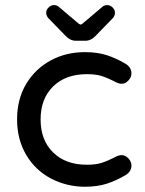

<svg xmlns="http://www.w3.org/2000/svg" viewBox="-20 -710 561 741"><path d="M232.4 -572.3 166 -640.6Q158.2 -650.4 158.2 -661.1Q158.2 -671.9 167.5 -681.2Q176.8 -690.4 188.5 -690.4Q199.2 -690.4 207 -683.6L283.2 -619.1Q289.1 -615.2 291 -615.2Q294.9 -615.2 298.8 -619.1L375 -683.6Q382.8 -690.4 393.6 -690.4Q405.3 -690.4 414.6 -681.2Q423.8 -671.9 423.8 -661.1Q423.8 -650.4 416 -640.6L349.6 -572.3Q331.1 -552.7 309.6 -552.7H272.5Q251 -552.7 232.4 -572.3ZM177.7 -20.5Q116.2 -52.7 81.1 -112.3Q45.9 -171.9 45.9 -249Q45.9 -328.1 82 -387.7Q117.2 -445.3 176.3 -477.1Q235.4 -508.8 307.6 -508.8Q356.4 -508.8 393.6 -496.6Q430.7 -484.4 467.8 -461.9Q487.3 -448.2 487.3 -426.8Q487.3 -412.1 475.6 -399.4Q463.9 -386.7 449.2 -386.7Q439.5 -386.7 427.7 -392.6Q393.6 -410.2 371.1 -417Q348.6 -423.8 315.4 -423.8Q233.4 -423.8 185.1 -376.5Q136.7 -329.1 136.7 -249Q136.7 -168.9 185.1 -121.6Q233.4 -74.2 315.4 -74.2Q348.6 -74.2 371.1 -81.1Q393.6 -87.9 427.7 -105.5Q439.5 -111.3 449.2 -111.3Q463.9 -111.3 475.6 -98.6Q487.3 -85.9 487.3 -71.3Q487.3 -49.8 467.8 -36.1Q430.7 -13.7 393.6 -1.5Q356.4 10.7 307.6 10.7Q238.3 10.7 177.7 -20.5Z"/></svg>

Font: FakePearl
Style: Regular
Weight: 400
Version: Version 1.2